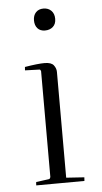

<svg xmlns="http://www.w3.org/2000/svg" viewBox="-53 -759 421 794"><g transform="rotate(-5 158.0 -362.0)"><path d="M191 -459V-20L266 -15Q266 -14 265 0L65 1Q65 -8 66 -13L118 -20Q124 -20 126 -29V-468Q124 -475 120 -475L60 -477L61 -491Q115 -500 143 -500Q171 -500 181 -487Q191 -474 191 -459ZM157 -634Q137 -634 126 -646.5Q115 -659 115 -679.5Q115 -700 126.5 -712.5Q138 -725 158 -725Q178 -725 190.5 -712.5Q203 -700 203 -678.5Q203 -657 190 -645.5Q177 -634 157 -634Z"/></g></svg>

Font: Antic Didone
Style: Regular
Weight: 400
Designer: Santiago Orozco
Foundry: Santiago Orozco
Version: Version 2.000